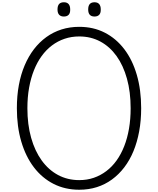

<svg xmlns="http://www.w3.org/2000/svg" viewBox="-20 -1657 1397 1696"><path d="M680 19Q555 19 453.5 -32.5Q352 -84 279.5 -179Q207 -274 168 -406.5Q129 -539 129 -701Q129 -810 146.5 -905Q164 -1000 198 -1080Q232 -1160 280 -1222.5Q328 -1285 389.5 -1329.5Q451 -1374 524 -1397Q597 -1420 680 -1420Q805 -1420 905.5 -1368.5Q1006 -1317 1078 -1222.5Q1150 -1128 1188.5 -995.5Q1227 -863 1227 -701Q1227 -593 1209.5 -497.5Q1192 -402 1159 -322Q1126 -242 1078 -179Q1030 -116 969 -71.5Q908 -27 835.5 -4Q763 19 680 19ZM680 -66Q749 -66 808.5 -86.5Q868 -107 919 -145.5Q970 -184 1009.5 -239Q1049 -294 1077 -365Q1105 -436 1119.5 -520.5Q1134 -605 1134 -701Q1134 -845 1101.5 -962Q1069 -1079 1009.5 -1162Q950 -1245 866.5 -1290Q783 -1335 680 -1335Q611 -1335 550.5 -1314.5Q490 -1294 439 -1255.5Q388 -1217 348 -1162Q308 -1107 280 -1036.5Q252 -966 237 -882Q222 -798 222 -701Q222 -557 255 -440Q288 -323 348.5 -239.5Q409 -156 493 -111Q577 -66 680 -66ZM544 -1511Q517 -1511 502.5 -1526.5Q488 -1542 488 -1573Q488 -1606 502 -1621.5Q516 -1637 545 -1637Q572 -1637 586 -1621Q600 -1605 600 -1574Q601 -1542 586.5 -1526.5Q572 -1511 544 -1511ZM815 -1511Q787 -1511 773 -1526.5Q759 -1542 759 -1573Q759 -1606 773 -1621.5Q787 -1637 815 -1637Q842 -1637 856 -1621Q870 -1605 870 -1574Q871 -1542 856.5 -1526.5Q842 -1511 815 -1511Z"/></svg>

Font: Playwrite BE WAL
Style: Regular
Weight: 400
Designer: Veronika Burian, José Scaglione
Foundry: TypeTogether
Version: Version 1.002